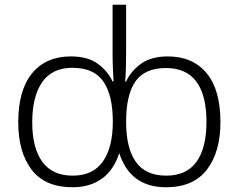

<svg xmlns="http://www.w3.org/2000/svg" viewBox="-20 -780 1007 810"><path d="M286 10Q170 10 113.5 -64Q57 -138 57 -264Q57 -400 115.5 -471Q174 -542 279 -542Q350 -542 392.5 -511Q435 -480 455 -436H459Q458 -455 456.5 -487.5Q455 -520 455 -548V-760H512V-550Q512 -522 511 -489Q510 -456 508 -436H512Q532 -480 575 -511Q618 -542 688 -542Q793 -542 851.5 -471.5Q910 -401 910 -265Q910 -139 853 -64.5Q796 10 680 10Q530 10 483 -134Q460 -62 409.5 -26Q359 10 286 10ZM287 -39Q372 -39 414 -98.5Q456 -158 456 -267Q456 -377 416.5 -435.5Q377 -494 285 -494Q200 -494 158 -433.5Q116 -373 116 -264Q116 -156 158.5 -97.5Q201 -39 287 -39ZM681 -39Q767 -39 809 -97.5Q851 -156 851 -266Q851 -378 808.5 -435.5Q766 -493 680 -493Q590 -493 551 -436Q512 -379 512 -267Q512 -154 553.5 -96.5Q595 -39 681 -39Z"/></svg>

Font: BC Sans Light
Style: Regular
Weight: 300
Designer: Monotype Design Team
Foundry: Monotype Imaging Inc.
Version: Version 2.000;GOOG;noto-source:20170915:90ef993387c0